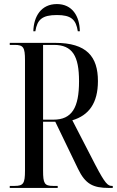

<svg xmlns="http://www.w3.org/2000/svg" viewBox="-20 -925 575 945"><path d="M144 -771H154C163 -828 187 -851 260 -851C330 -851 354 -829 363 -771H373C372 -845 336 -905 260 -905C183 -905 146 -845 144 -771ZM28 0H264V-10H241C199 -10 192 -22 192 -85V-326H252L364 -94C400 -19 438 0 516 0H535V-10H531C511 -10 498 -20 449 -114L336 -333C417 -357 462 -417 462 -526C462 -646 407 -714 252 -714H28V-704H52C95 -704 103 -692 103 -629V-85C103 -22 95 -10 52 -10H28ZM243 -336H192V-704H245C337 -704 369 -649 369 -525C369 -395 334 -336 243 -336Z"/></svg>

Font: Noto Serif Display ExtraCondensed
Style: Regular
Weight: 400
Width: 2
Designer: Monotype Design Team
Foundry: Monotype Imaging Inc.
Version: Version 2.009